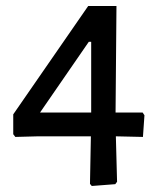

<svg xmlns="http://www.w3.org/2000/svg" viewBox="-20 -521 530 638"><path d="M460 -138 455 -66 365 -68 369 83 363 91 285 97 279 90 282 -68H106L31 -66L24 -75V-141L273 -501H367L364 -147H454ZM275 -382 113 -147H283V-382Z"/></svg>

Font: Alegreya Sans SC Medium
Style: Regular
Weight: 500
Designer: Juan Pablo del Peral
Foundry: Huerta Tipografica
Version: Version 2.001;PS 002.001;hotconv 1.0.88;makeotf.lib2.5.64775